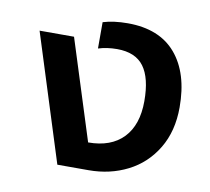

<svg xmlns="http://www.w3.org/2000/svg" viewBox="-66 -624 761 697"><g transform="rotate(10 314.5 -275.0)"><path d="M40 -468H167L284 -99Q368 -99 413.5 -146.5Q459 -194 459 -282Q459 -367 428 -409Q397 -451 329 -451Q292 -451 260 -441V-538Q299 -550 351 -550Q468 -550 528.5 -479Q589 -408 589 -282Q589 -194 550.5 -130Q512 -66 447 -33Q382 0 303 0H188Z"/></g></svg>

Font: Prompt Medium
Style: Regular
Weight: 500
Designer: Katatrad Team
Foundry: CadsonDemak
Version: Version 1.000